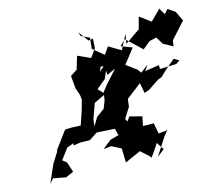

<svg xmlns="http://www.w3.org/2000/svg" viewBox="-131 -1091 1521 1333"><g transform="rotate(-15 629.0 -425.0)"><path d="M650 -634 653 -570 715 -598 630 -503 596 -460 589 -406 567 -349 508 -306 473 -246 480 -299 518 -405 604 -446 561 -491 628 -547 681 -670 608 -603 623 -638ZM349 -165 437 -163H417L478 -203L606 -195L619 -146L557 -129L494 -79L550 -85L617 -51L620 51L733 0L786 47L801 65L848 -3L879 -56L850 -42L897 29L844 71L924 -53L957 -96L944 -90L891 -85L877 -162L800 -163L813 -229L725 -252L704 -221L693 -243L740 -317L747 -372L856 -456L870 -382L906 -395L984 -447L1011 -457L1053 -497L1126 -559L1162 -538L1134 -519L1017 -515L1015 -543L913 -527L940 -566L884 -524L865 -550L791 -605L872 -708L793 -739L834 -778L942 -676L996 -720L1047 -733L1074 -690L1078 -681L1148 -642L1154 -684L1258 -799L1225 -869L1174 -904L1147 -874L1120 -921L1046 -847L968 -905L945 -819L836 -744L848 -813L794 -709L708 -760L672 -709L595 -772L603 -851L544 -878L533 -909L588 -834L621 -839L617 -771L574 -712L484 -753L456 -660L407 -628L415 -537L433 -485L437 -450L433 -436L418 -381L383 -278L317 -281L271 -279L181 -158L178 -145L131 -71L75 57L103 26L192 43L249 18L225 -55L196 -78L253 -154L318 -179L325 -208L332 -233L320 -262L299 -157Z"/></g></svg>

Font: Hussar Lance
Style: Italic
Weight: 700
Foundry: Cannot Into Space Fonts, PlusOne Fonts
Version: Version 2.27